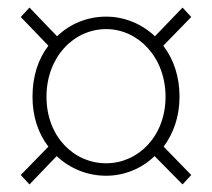

<svg xmlns="http://www.w3.org/2000/svg" viewBox="-20 -617 561 508"><path d="M58 -129 130 -204C165 -171 211 -152 261 -152C309 -152 355 -171 389 -204L463 -129L486 -154L413 -229C439 -264 455 -309 455 -361C455 -415 439 -461 412 -496L486 -572L463 -597L390 -521C355 -554 309 -573 261 -573C211 -573 165 -554 131 -521L58 -597L35 -572L108 -496C81 -461 66 -415 66 -361C66 -309 81 -264 108 -229L35 -154ZM261 -185C175 -185 103 -256 103 -361C103 -466 175 -540 261 -540C345 -540 418 -466 418 -361C418 -256 345 -185 261 -185Z"/></svg>

Font: Noto Sans CJK JP Thin
Style: Regular
Weight: 250
Designer: Ryoko NISHIZUKA (kana & ideographs); Paul D. Hunt (Latin, Greek & Cyrillic); Wenlong ZHANG (bopomofo); Sandoll Communica
Foundry: Adobe Systems Incorporated
Version: Version 1.004;PS 1.004;hotconv 1.0.82;makeotf.lib2.5.63406